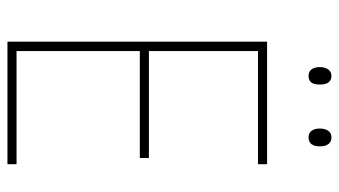

<svg xmlns="http://www.w3.org/2000/svg" viewBox="-222 -710 931 528"><g transform="rotate(90 244.0 -445.5)"><path d="M164 -859C164 -842 171 -828 188 -828C207 -828 212 -841 212 -859C212 -876 207 -891 188 -891C171 -891 164 -875 164 -859ZM333 -859C333 -842 340 -828 357 -828C376 -828 382 -842 382 -859C382 -876 376 -891 357 -891C340 -891 333 -876 333 -859ZM431 0V-25H120V-364H414V-389H120V-689H431V-714H94V0Z"/></g></svg>

Font: Noto Sans Armenian SemiCondensed Thin
Style: Regular
Weight: 100
Width: 4
Designer: Monotype Design Team
Foundry: Monotype Imaging Inc.
Version: Version 2.008